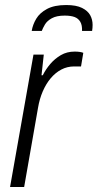

<svg xmlns="http://www.w3.org/2000/svg" viewBox="-20 -743 388 763"><path d="M20 0 113 -526H154L145 -444H150Q162 -468 180 -489Q198 -510 222 -524Q246 -538 277 -538Q289 -538 298 -536.5Q307 -535 311 -533L302 -479H275Q247 -479 223.5 -466.5Q200 -454 181.5 -432Q163 -410 150 -380Q137 -350 131 -314L76 0ZM243 -723Q283 -723 306 -711.5Q329 -700 338.5 -682.5Q348 -665 348 -644Q348 -638 347.5 -632Q347 -626 346 -620H306Q307 -643 299 -656.5Q291 -670 276 -675.5Q261 -681 237 -681Q205 -681 186 -670.5Q167 -660 158.5 -645.5Q150 -631 146 -620H106Q110 -645 124 -668.5Q138 -692 167 -707.5Q196 -723 243 -723Z"/></svg>

Font: Archivo SemiCondensed ExtraLight
Style: Italic
Weight: 250
Width: 4
Italic angle: -10°
Designer: Hector Gatti
Foundry: Omnibus-Type
Version: Version 2.001